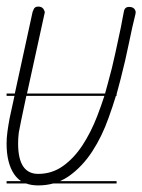

<svg xmlns="http://www.w3.org/2000/svg" viewBox="-20 -571 432 583"><path d="M334 -280H332Q322 -247 310 -214Q290 -157 260 -111Q230 -65 189 -36Q176 -27 162 -21H334V-14H142Q120 -8 96 -8Q75 -8 59 -14H0V-21H44Q32 -29 23 -42Q0 -76 0 -135Q0 -152 2.5 -170.5Q5 -189 9 -211L24 -280H0V-287H25L79 -535L82 -542Q85 -551 96 -551Q106 -551 111 -545Q112 -544 113 -542L116 -535V-534Q116 -532 115.5 -531Q115 -530 115 -529L62 -287H299Q303 -301 307 -316Q321 -366 330.5 -411Q340 -456 347 -488Q350 -502 352 -514.5Q354 -527 356 -535Q358 -550 372 -550Q382 -550 387 -545Q392 -540 392 -533Q392 -531 391.5 -530Q391 -529 391 -527Q382 -492 371.5 -440Q361 -388 346 -330Q340 -308 334 -285ZM37 -168Q35 -152 35 -135Q35 -43 96 -43Q138 -43 171.5 -67Q205 -91 230.5 -130Q256 -169 275 -218Q287 -249 297 -280H60L44 -204Q40 -185 37 -168Z"/></svg>

Font: Gruenewald VA 3. Klasse
Style: Regular
Weight: 400
Designer: Peter Wiegel
Foundry: Peter Wiegel, nach dem Schriftentwurf von Dr. H. Gr¸newald
Version: Version 0.007